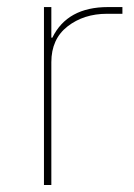

<svg xmlns="http://www.w3.org/2000/svg" viewBox="-20 -526 381 546"><path d="M105 0V-505.9H126V-418.9H128.9Q171.4 -505.9 287.1 -505.9H328.1V-486.8H284.2Q218.3 -486.8 172.1 -450.9Q126 -415 126 -349.1V0Z"/></svg>

Font: Anuphan Thin
Style: Regular
Weight: 250
Designer: Mike Abbink, Paul van der Laan, Pieter van Rosmalen, Mint Tantisuwanna
Foundry: Bold Monday; Cadson Demak
Version: Version 3.002;hotconv 1.0.109;makeotfexe 2.5.65596